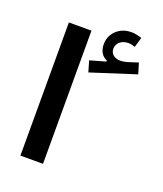

<svg xmlns="http://www.w3.org/2000/svg" viewBox="-135 -819 774 909"><g transform="rotate(20 252.0 -364.5)"><path d="M422.9 -719.2C404.8 -725.1 387.7 -729 371.6 -729C340.8 -729 315.9 -719.7 295.9 -701.2C275.9 -682.1 266.1 -658.7 266.1 -630.9C266.1 -597.7 279.3 -574.7 306.2 -562.5V-557.6L227.1 -535.2L243.2 -480L468.3 -552.2L452.1 -606L400.4 -589.4C388.7 -585.9 377 -584 365.7 -584C336.4 -584 315.9 -600.6 315.9 -626.5C315.9 -655.3 340.8 -675.8 374.5 -675.8C385.7 -675.8 397 -672.9 408.2 -668.9ZM189.5 -670.9H75.7V0H189.5Z"/></g></svg>

Font: Estedad SemiBold
Style: Regular
Weight: 600
Designer: Amin Abedi
Version: Version 7.3